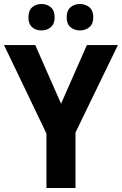

<svg xmlns="http://www.w3.org/2000/svg" viewBox="-20 -939 609 959"><path d="M285 -421 414 -714H569L357 -277V0H212V-272L0 -714H156ZM122 -852Q122 -886 140.5 -902.5Q159 -919 187 -919Q215 -919 234 -902.5Q253 -886 253 -852Q253 -820 234 -803.5Q215 -787 187 -787Q159 -787 140.5 -803Q122 -819 122 -852ZM313 -852Q313 -886 332 -902.5Q351 -919 379 -919Q407 -919 426.5 -902.5Q446 -886 446 -852Q446 -820 426.5 -803.5Q407 -787 379 -787Q351 -787 332 -803.5Q313 -820 313 -852Z"/></svg>

Font: Noto Sans Ethiopic SemiCondensed
Style: Bold
Weight: 700
Width: 4
Designer: Monotype Design Team
Foundry: Monotype Imaging Inc.
Version: Version 2.102; ttfautohint (v1.8.4.7-5d5b)